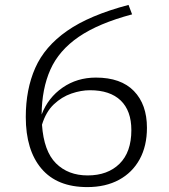

<svg xmlns="http://www.w3.org/2000/svg" viewBox="-20 -752 690 782"><path d="M503.5 -732 518 -693.5Q381 -657 300.5 -601.8Q220 -546.5 185.2 -468.5Q150.5 -390.5 149.5 -285.5Q176 -354.5 235 -395.2Q294 -436 370.5 -436Q472.5 -436 525.5 -381.2Q578.5 -326.5 578.5 -231.5Q578.5 -157.5 548.8 -103.2Q519 -49 464.5 -19.5Q410 10 335.5 10Q212.5 10 148.8 -65.2Q85 -140.5 85 -275.5Q85 -388 123.5 -475.2Q162 -562.5 253.2 -626.2Q344.5 -690 503.5 -732ZM346.5 -384.5Q310 -384.5 270.8 -371Q231.5 -357.5 199.2 -327Q167 -296.5 151 -244Q158.5 -136 208 -86.8Q257.5 -37.5 337 -37.5Q418.5 -37.5 466.8 -85Q515 -132.5 515 -222Q515 -301 471.5 -342.8Q428 -384.5 346.5 -384.5Z"/></svg>

Font: Newsreader Caption Light
Style: Regular
Weight: 300
Designer: Hugues Gentile
Foundry: Production Type
Version: Version 1.001